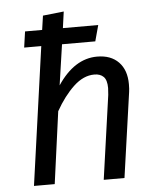

<svg xmlns="http://www.w3.org/2000/svg" viewBox="-53 -794 687 839"><g transform="rotate(-5 290.5 -374.0)"><path d="M514 -407Q514 -385 512 -373L459 0H368L420 -368Q422 -390 422 -398Q422 -433 407.5 -447.5Q393 -462 367 -462Q319 -462 275.5 -421Q232 -380 196 -316L153 0H62L147 -606H72L82 -676H157L166 -738L258 -748L248 -676H403L384 -606H238L212 -428Q286 -539 386 -539Q446 -539 480 -504Q514 -469 514 -407Z"/></g></svg>

Font: FiraGO
Style: Italic
Weight: 400
Italic angle: -8°
Designer: bBox Type GmbH
Foundry: bBox Type GmbH
Version: Version 1.001